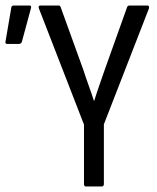

<svg xmlns="http://www.w3.org/2000/svg" viewBox="-20 -675 569 695"><path d="M291 0Q284 0 284 -9V-224L121 -644Q117 -655 126 -655H192Q198 -655 200 -648L281 -424Q290 -396 300.5 -367Q311 -338 320 -310H321Q330 -339 340 -367.5Q350 -396 360 -425L440 -649Q442 -655 449 -655H513Q522 -655 519 -644L356 -225V-9Q356 0 348 0ZM6 -516Q-2 -516 0 -525L21 -648Q22 -655 30 -655H87Q95 -655 92 -645L59 -523Q56 -516 48 -516Z"/></svg>

Font: Sofia Sans Cond
Style: Regular
Weight: 400
Width: 3
Designer: Botio Nikoltchev, Ani Petrova
Foundry: lettersoup
Version: Version 4.100; ttfautohint (v1.8.3)